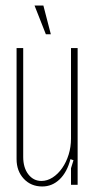

<svg xmlns="http://www.w3.org/2000/svg" viewBox="-20 -669 346 695"><path d="M235 -93Q223 -46 196 -20Q169 6 133 6Q92 6 66 -22Q40 -50 40 -93V-495H64V-101Q64 -62 82.5 -38Q101 -14 130 -14Q151 -14 170.5 -26.5Q190 -39 205 -60.5Q220 -82 228.5 -109.5Q237 -137 237 -167V-495H261V0H237V-60L246 -89ZM146 -545 105 -649H137L164 -545Z"/></svg>

Font: Moniqa Thin Paragraph
Style: Regular
Weight: 100
Designer: Rajesh Rajput
Foundry: Rajesh Rajput
Version: Version 1.000